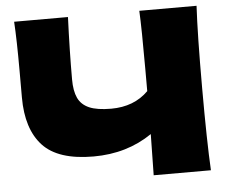

<svg xmlns="http://www.w3.org/2000/svg" viewBox="-52 -785 986 842"><g transform="rotate(-5 441.5 -364.0)"><path d="M836 -364Q836 -128 843 -2H591L594 -183Q483 -107 336 -107Q180 -107 112.5 -180Q45 -253 45 -392V-510Q45 -646 40 -726H277Q271 -579 271 -452Q271 -401 285.5 -370Q300 -339 334.5 -324Q369 -309 431 -309Q532 -309 595 -372V-470Q595 -649 591 -726H843Q836 -600 836 -364Z"/></g></svg>

Font: Mantou Sans
Style: Regular
Weight: 400
Designer: Mant0u / artakana
Foundry: Mant0u / artakana
Version: Version 1.001;October 22, 2023;FontCreator 14.0.0.2901 64-bi